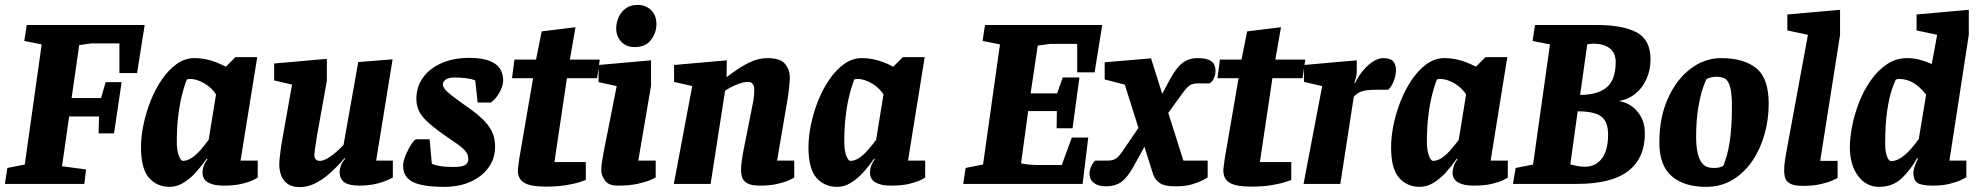

<svg xmlns="http://www.w3.org/2000/svg" viewBox="-33 -750 8065 783"><path d="M-13 0 -3 -65 68 -79 137 -569 66 -583 76 -648H557L526 -452H454V-573H339L290 -566L259 -350H379L398 -415H463L432 -206H369L371 -275H249L220 -72L318 -59L311 0Z M659 12Q607 12 574.5 -25Q542 -62 542 -150Q542 -192 552 -241Q562 -290 581 -338Q600 -386 627 -425.5Q654 -465 687.5 -489Q721 -513 760 -513Q784 -513 806 -508.5Q828 -504 848.5 -496Q869 -488 888 -478L927 -517H1016L948 -95H1018V-26Q1016 -24 1000 -16Q984 -8 954 -0.5Q924 7 877 7Q838 7 815.5 -6Q793 -19 793 -45Q793 -60 798 -74Q803 -88 813 -101L810 -103Q790 -74 766 -47.5Q742 -21 715 -4.5Q688 12 659 12ZM713 -94Q732 -94 751 -107.5Q770 -121 787 -141Q804 -161 818 -180L848 -365Q830 -393 799.5 -410.5Q769 -428 743 -428Q739 -428 735.5 -427.5Q732 -427 729 -426Q717 -396 707.5 -356Q698 -316 693 -269.5Q688 -223 688 -171Q688 -138 696 -116Q704 -94 713 -94Z M1190 13Q1158 13 1139.5 -0.5Q1121 -14 1113.5 -35Q1106 -56 1106 -78Q1106 -90 1108 -110Q1110 -130 1113 -150Q1116 -170 1118 -180L1158 -405L1085 -422V-491L1300 -510V-421L1260 -198Q1259 -189 1256 -172Q1253 -155 1251 -139.5Q1249 -124 1249 -118Q1249 -107 1254.5 -100.5Q1260 -94 1272 -94Q1285 -94 1303 -104.5Q1321 -115 1338.5 -130.5Q1356 -146 1368 -159L1428 -497L1568 -508L1501 -95H1569V-26Q1542 -11 1507.5 -2Q1473 7 1432 7Q1391 7 1371.5 -6.5Q1352 -20 1352 -50Q1352 -58 1356.5 -72.5Q1361 -87 1375 -103L1372 -105Q1362 -93 1343.5 -73.5Q1325 -54 1301 -34Q1277 -14 1248.5 -0.5Q1220 13 1190 13Z M1778 12Q1690 12 1650.5 -8Q1611 -28 1611 -74Q1611 -92 1621.5 -117.5Q1632 -143 1645 -162.5Q1658 -182 1666 -182H1719L1728 -83Q1733 -78 1758 -73.5Q1783 -69 1814 -69Q1853 -69 1865 -78Q1877 -87 1877 -100Q1877 -111 1873 -121Q1869 -131 1854 -145Q1839 -159 1804 -182Q1745 -222 1715 -249Q1685 -276 1675 -298.5Q1665 -321 1665 -347Q1665 -396 1692 -433.5Q1719 -471 1767.5 -492.5Q1816 -514 1880 -514Q1950 -514 1984.5 -491Q2019 -468 2019 -421Q2019 -400 2004 -373Q1989 -346 1969 -332H1915L1905 -422Q1891 -428 1868 -431Q1845 -434 1823 -434Q1798 -434 1785.5 -426Q1773 -418 1773 -406Q1773 -398 1780 -388Q1787 -378 1808 -361.5Q1829 -345 1870 -316Q1919 -282 1943.5 -255.5Q1968 -229 1977 -204.5Q1986 -180 1986 -152Q1986 -104 1959.5 -67Q1933 -30 1886.5 -9Q1840 12 1778 12Z M2192 11Q2131 11 2105 -4.5Q2079 -20 2079 -54Q2079 -62 2081 -75.5Q2083 -89 2084 -99L2141 -431H2055L2065 -507H2153L2176 -622L2314 -639L2291 -507H2413L2402 -431H2279L2228 -89H2356V-16Q2353 -15 2332.5 -8Q2312 -1 2276.5 5Q2241 11 2192 11Z M2486 7Q2448 7 2433.5 -14.5Q2419 -36 2419 -54Q2419 -72 2422.5 -93Q2426 -114 2428 -126L2482 -399L2408 -415V-485L2622 -504V-400L2570 -95H2641V-26Q2638 -24 2619.5 -16Q2601 -8 2568 -0.5Q2535 7 2486 7ZM2555 -558Q2521 -558 2500.5 -580Q2480 -602 2480 -634Q2480 -657 2489.5 -679Q2499 -701 2518.5 -715.5Q2538 -730 2568 -730Q2600 -730 2622 -709Q2644 -688 2644 -651Q2644 -617 2622 -587.5Q2600 -558 2555 -558Z M3066 7Q3029 7 3013 -3.5Q2997 -14 2993 -28Q2989 -42 2989 -54Q2989 -74 2992 -94Q2995 -114 2997 -126L3037 -328Q3040 -342 3041.5 -356Q3043 -370 3043 -387Q3043 -399 3036.5 -407.5Q3030 -416 3019 -416Q3001 -416 2980.5 -408.5Q2960 -401 2944.5 -392.5Q2929 -384 2924 -380L2865 0H2715L2790 -399L2716 -416V-485L2931 -504L2930 -436H2931Q2957 -456 2979.5 -470.5Q3002 -485 3021.5 -494.5Q3041 -504 3059.5 -508.5Q3078 -513 3096 -513Q3149 -513 3168.5 -489.5Q3188 -466 3188 -433Q3188 -422 3186 -402Q3184 -382 3181.5 -363.5Q3179 -345 3177 -335L3136 -95H3206V-26Q3204 -24 3187 -16Q3170 -8 3139.5 -0.5Q3109 7 3066 7Z M3381 12Q3329 12 3296.5 -25Q3264 -62 3264 -150Q3264 -192 3274 -241Q3284 -290 3303 -338Q3322 -386 3349 -425.5Q3376 -465 3409.5 -489Q3443 -513 3482 -513Q3506 -513 3528 -508.5Q3550 -504 3570.5 -496Q3591 -488 3610 -478L3649 -517H3738L3670 -95H3740V-26Q3738 -24 3722 -16Q3706 -8 3676 -0.5Q3646 7 3599 7Q3560 7 3537.5 -6Q3515 -19 3515 -45Q3515 -60 3520 -74Q3525 -88 3535 -101L3532 -103Q3512 -74 3488 -47.5Q3464 -21 3437 -4.5Q3410 12 3381 12ZM3435 -94Q3454 -94 3473 -107.5Q3492 -121 3509 -141Q3526 -161 3540 -180L3570 -365Q3552 -393 3521.5 -410.5Q3491 -428 3465 -428Q3461 -428 3457.5 -427.5Q3454 -427 3451 -426Q3439 -396 3429.5 -356Q3420 -316 3415 -269.5Q3410 -223 3410 -171Q3410 -138 3418 -116Q3426 -94 3435 -94Z M3895 0 3905 -65 3976 -79 4045 -569 3974 -583 3984 -648H4462L4431 -455H4360V-571H4249L4199 -564L4170 -369H4278L4301 -434H4369L4341 -227H4276L4277 -297H4160L4131 -84Q4148 -80 4167.5 -78.5Q4187 -77 4206 -77H4297L4338 -189H4405L4382 0Z M4761 10Q4717 10 4697.5 -3Q4678 -16 4670 -38L4554 -405L4472 -426V-496L4661 -512L4793 -95H4892V-27Q4890 -25 4873.5 -16Q4857 -7 4829 1.5Q4801 10 4761 10ZM4477 10Q4446 10 4428 -4Q4410 -18 4410 -42Q4410 -55 4416.5 -70Q4423 -85 4433 -95H4484Q4508 -95 4521 -105.5Q4534 -116 4550 -141L4619 -242L4644 -169L4588 -68Q4564 -25 4539 -7.5Q4514 10 4477 10ZM4723 -278 4698 -351 4738 -426Q4764 -474 4789.5 -493.5Q4815 -513 4851 -513Q4889 -513 4906.5 -500.5Q4924 -488 4924 -461Q4924 -445 4917 -430Q4910 -415 4899 -410H4854Q4831 -410 4819 -402Q4807 -394 4788 -368Z M5069 11Q5008 11 4982 -4.5Q4956 -20 4956 -54Q4956 -62 4958 -75.5Q4960 -89 4961 -99L5018 -431H4932L4942 -507H5030L5053 -622L5191 -639L5168 -507H5290L5279 -431H5156L5105 -89H5233V-16Q5230 -15 5209.5 -8Q5189 -1 5153.5 5Q5118 11 5069 11Z M5283 0 5359 -399 5285 -416V-485L5500 -504V-457Q5500 -446 5497 -434Q5494 -422 5490 -412H5494Q5503 -433 5521 -456.5Q5539 -480 5562.5 -496.5Q5586 -513 5608 -513Q5637 -513 5648.5 -500Q5660 -487 5660 -464Q5660 -444 5651 -420Q5642 -396 5628 -384H5582Q5555 -384 5538 -381.5Q5521 -379 5510 -373Q5499 -367 5488 -356L5433 0Z M5757 12Q5705 12 5672.5 -25Q5640 -62 5640 -150Q5640 -192 5650 -241Q5660 -290 5679 -338Q5698 -386 5725 -425.5Q5752 -465 5785.5 -489Q5819 -513 5858 -513Q5882 -513 5904 -508.5Q5926 -504 5946.5 -496Q5967 -488 5986 -478L6025 -517H6114L6046 -95H6116V-26Q6114 -24 6098 -16Q6082 -8 6052 -0.5Q6022 7 5975 7Q5936 7 5913.5 -6Q5891 -19 5891 -45Q5891 -60 5896 -74Q5901 -88 5911 -101L5908 -103Q5888 -74 5864 -47.5Q5840 -21 5813 -4.5Q5786 12 5757 12ZM5811 -94Q5830 -94 5849 -107.5Q5868 -121 5885 -141Q5902 -161 5916 -180L5946 -365Q5928 -393 5897.5 -410.5Q5867 -428 5841 -428Q5837 -428 5833.5 -427.5Q5830 -427 5827 -426Q5815 -396 5805.5 -356Q5796 -316 5791 -269.5Q5786 -223 5786 -171Q5786 -138 5794 -116Q5802 -94 5811 -94Z M6137 0 6148 -65 6219 -79 6288 -569 6217 -583 6227 -648H6481Q6585 -648 6641.5 -618Q6698 -588 6698 -508Q6698 -464 6681.5 -427.5Q6665 -391 6636 -367.5Q6607 -344 6569 -338Q6616 -330 6645.5 -294Q6675 -258 6675 -206Q6675 -105 6607 -52.5Q6539 0 6397 0ZM6430 -70Q6474 -70 6499.5 -103.5Q6525 -137 6525 -201Q6525 -254 6497 -275Q6469 -296 6401 -296L6371 -80Q6384 -76 6399 -73Q6414 -70 6430 -70ZM6411 -363Q6483 -363 6519.5 -394Q6556 -425 6556 -497Q6556 -535 6531 -553.5Q6506 -572 6465 -572Q6458 -572 6451 -571Q6444 -570 6440 -569Z M6924 12Q6835 12 6784.5 -31.5Q6734 -75 6734 -169Q6734 -270 6768.5 -347.5Q6803 -425 6860.5 -469Q6918 -513 6986 -513Q7078 -513 7129 -472Q7180 -431 7180 -327Q7180 -263 7163 -202.5Q7146 -142 7113 -93.5Q7080 -45 7032.5 -16.5Q6985 12 6924 12ZM6954 -65Q6971 -65 6979.5 -67.5Q6988 -70 6995 -74Q7003 -94 7009.5 -117Q7016 -140 7020.5 -169Q7025 -198 7027.5 -234.5Q7030 -271 7030 -317Q7030 -374 7021.5 -399.5Q7013 -425 6998.5 -431Q6984 -437 6965 -437Q6954 -437 6941.5 -433.5Q6929 -430 6926 -427Q6922 -421 6911.5 -390.5Q6901 -360 6892.5 -309.5Q6884 -259 6884 -191Q6884 -153 6890.5 -124.5Q6897 -96 6912 -80.5Q6927 -65 6954 -65Z M7319 8Q7282 8 7266 -2Q7250 -12 7246.5 -26.5Q7243 -41 7243 -52Q7243 -75 7246 -94Q7249 -113 7251 -125L7340 -608L7256 -626V-691L7471 -710V-608L7390 -94H7461V-24Q7458 -22 7440 -14Q7422 -6 7391.5 1Q7361 8 7319 8Z M7630 12Q7578 12 7544.5 -32.5Q7511 -77 7511 -150Q7511 -189 7520.5 -237Q7530 -285 7549 -333.5Q7568 -382 7596.5 -422.5Q7625 -463 7662 -488Q7699 -513 7745 -513Q7772 -513 7797.5 -506Q7823 -499 7845 -489L7867 -608L7783 -626V-691L7996 -710V-608L7917 -95H7986V-27Q7983 -25 7965.5 -16.5Q7948 -8 7918.5 -0.5Q7889 7 7851 7Q7805 7 7787.5 -3.5Q7770 -14 7770 -45Q7770 -56 7775 -71Q7780 -86 7789 -103L7785 -105Q7760 -59 7723 -23.5Q7686 12 7630 12ZM7679 -93Q7701 -93 7722.5 -108.5Q7744 -124 7762.5 -145.5Q7781 -167 7792 -183L7822 -364Q7798 -395 7771 -411.5Q7744 -428 7712 -428Q7708 -428 7705 -427.5Q7702 -427 7698 -425Q7693 -416 7682.5 -385.5Q7672 -355 7663.5 -301Q7655 -247 7655 -165Q7655 -139 7659 -123Q7663 -107 7668.5 -100Q7674 -93 7679 -93Z"/></svg>

Font: Faustina ExtraBold
Style: Italic
Weight: 800
Italic angle: -8°
Designer: Alfonso Garcia
Foundry: http://www.omnibus-type.com
Version: Version 1.200